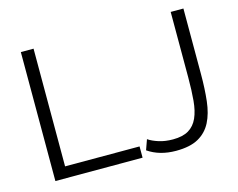

<svg xmlns="http://www.w3.org/2000/svg" viewBox="-100 -860 1263 1021"><g transform="rotate(-15 532.0 -349.5)"><path d="M617 -89Q639 -74 673.5 -63Q708 -52 751 -52Q805 -52 837.5 -71.5Q870 -91 887 -129Q904 -167 909 -222.5Q914 -278 914 -349V-710H984V-349Q984 -268 976.5 -201.5Q969 -135 945 -88Q921 -41 875 -15Q829 11 751 11Q661 11 597 -33ZM89 0V-710H159V-62H569V0Z"/></g></svg>

Font: Oxford Sans
Style: Regular
Weight: 400
Designer: Matt McInerney, Pablo Impallari, Rodrigo Fuenzalida
Foundry: Matt McInerney, Pablo Impallari, Rodrigo Fuenzalida
Version: Version 3.000g; ttfautohint (v1.5) -l 8 -r 28 -G 28 -x 14 -D